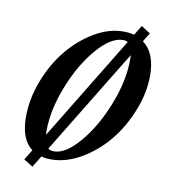

<svg xmlns="http://www.w3.org/2000/svg" viewBox="-65 -530 562 632"><g transform="rotate(10 216.0 -213.5)"><path d="M84.5 45.4 54.2 26.4 75.2 -7.8Q35.2 -37.6 35.2 -112.3Q35.2 -172.9 58.6 -233.9Q82 -294.9 119.4 -340.8Q156.7 -386.7 205.6 -415.8Q254.4 -444.8 302.7 -444.8Q322.3 -444.8 338.9 -440.4L358.9 -473.1L389.2 -453.6L371.1 -424.3Q414.1 -392.6 414.1 -316.9Q414.1 -258.8 390.1 -198.7Q366.2 -138.7 328.4 -92.8Q290.5 -46.9 240.5 -17.8Q190.4 11.2 141.1 11.2Q123.5 11.2 107.9 7.3ZM109.9 -78.1Q109.9 -69.3 110.4 -65.4L322.3 -413.1Q315.4 -417 306.2 -417Q266.1 -417 219.7 -363.3Q173.3 -309.6 141.6 -229.2Q109.9 -148.9 109.9 -78.1ZM145.5 -16.6Q184.6 -16.6 230.7 -71Q276.9 -125.5 308.6 -206.3Q340.3 -287.1 340.3 -357.4Q340.3 -368.2 339.8 -372.6L126 -22.5Q133.3 -16.6 145.5 -16.6Z"/></g></svg>

Font: Elstob
Style: Italic
Weight: 400
Italic angle: -20°
Designer: Peter S. Baker
Version: Version 1.015